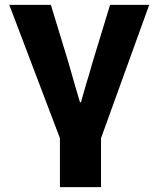

<svg xmlns="http://www.w3.org/2000/svg" viewBox="-20 -565 649 785"><path d="M225 0 18 -545H188L260 -309L288 -211L307 -147H311L333 -224Q344 -258 358 -309L430 -545H590L393 0V200H225Z"/></svg>

Font: Nebula Sans Bold
Style: Regular
Weight: 700
Designer: Paul D. Hunt for Adobe (as Source Sans)
Foundry: Nebula Entertainment & Broadcasting LLC
Version: Version 1.010